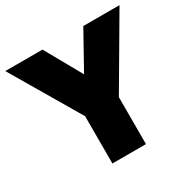

<svg xmlns="http://www.w3.org/2000/svg" viewBox="-168 -853 1003 1006"><g transform="rotate(-30 333.5 -350.0)"><path d="M232.5 0V-286L-11.5 -700H213.5L337.5 -479L460.5 -700H679.5L435.5 -284V0Z"/></g></svg>

Font: Geologica Roman Black
Style: Regular
Weight: 900
Designer: Sindre Bremnes, Frode Helland
Foundry: Monokrom Skriftforlag AS
Version: Version 1.010;gftools[0.9.28]